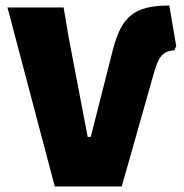

<svg xmlns="http://www.w3.org/2000/svg" viewBox="-20 -674 664 694"><path d="M7 -647 178 0H420L538 -416C551 -457 562 -490 610 -492L617 -507L592 -654C465 -654 420 -614 389 -498L308 -179H297L228 -540L210 -647Z"/></svg>

Font: Luna Sans Black
Style: Regular
Weight: 900
Designer: Juan Pablo del Peral
Foundry: Huerta Tipografica
Version: Version 2.001; ttfautohint (v1.5)